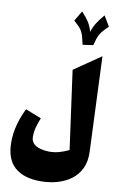

<svg xmlns="http://www.w3.org/2000/svg" viewBox="-146 -1268 1006 1626"><g transform="rotate(10 357.0 -455.0)"><path d="M564.9 -929.2 475.1 -916Q466.3 -957 459 -983.2Q451.7 -1009.3 441.7 -1027.8Q431.6 -1046.4 414.8 -1064Q397.9 -1081.5 370.1 -1105.5L422.4 -1193.8Q460.4 -1153.8 482.9 -1119.1Q505.4 -1084.5 519 -1035.6Q534.2 -1081.5 556.4 -1116.2Q578.6 -1150.9 615.7 -1193.8L668 -1105.5Q641.1 -1080.1 624.5 -1061Q607.9 -1042 597.7 -1023.7Q587.4 -1005.4 580.3 -983.2Q573.2 -960.9 564.9 -929.2ZM657.7 -850.1 691.4 -33.7Q694.8 49.3 666 109.4Q637.2 169.4 585 208Q532.7 246.6 465.1 265.1Q397.5 283.7 323.2 283.7Q178.7 283.7 101.1 214.6Q23.4 145.5 23.4 0Q23.4 -77.1 43.9 -152.3Q64.5 -227.5 98.6 -295.4L234.9 -241.7Q218.8 -202.1 207.3 -161.6Q195.8 -121.1 195.8 -77.6Q195.8 -39.1 219.2 -16.8Q242.7 5.4 278.8 14.6Q314.9 23.9 353 23.9Q397.9 23.9 439.7 12.2Q481.4 0.5 521.5 -19.5L428.7 -692.9Z"/></g></svg>

Font: Pinar-DS1-FD Black
Style: Regular
Weight: 900
Designer: Amin Abedi
Version: Version 2.000